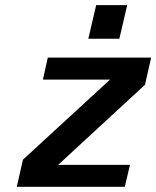

<svg xmlns="http://www.w3.org/2000/svg" viewBox="-20 -723 605 743"><path d="M441.9 -573.2H321.8L352.1 -703.1H472.2ZM462.9 0H44.9L68.8 -105L405.8 -415H146L165 -500H564.9L541 -395L205.1 -85H482.9Z"/></svg>

Font: Perun
Style: Bold Italic
Weight: 700
Italic angle: -12°
Foundry: Copyright (c) Stefan Peev, Context Ltd, 2016
Version: Version 001.000